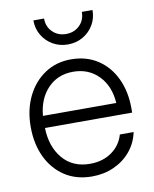

<svg xmlns="http://www.w3.org/2000/svg" viewBox="-83 -791 694 865"><g transform="rotate(-10 264.0 -359.0)"><path d="M269 10.3Q196.3 10.3 143.8 -24.4Q91.3 -59.1 62.7 -119.4Q34.2 -179.7 34.2 -257.3Q34.2 -335 63.7 -395.8Q93.3 -456.5 145.3 -491.2Q197.3 -525.9 265.1 -525.9Q335.4 -525.9 387.2 -491.9Q439 -458 467.3 -398.2Q495.6 -338.4 495.6 -261.2V-241.7H96.7Q98.6 -155.8 144.5 -101.6Q190.4 -47.4 269 -47.4Q327.6 -47.4 368.9 -76.7Q410.2 -106 423.8 -154.3H486.8Q476.6 -105 445.6 -67.9Q414.6 -30.8 368.9 -10.3Q323.2 10.3 269 10.3ZM97.2 -296.9H432.6Q427.7 -374.5 381.8 -421.9Q335.9 -469.2 265.1 -469.2Q194.8 -469.2 149.4 -422.1Q104 -375 97.2 -296.9ZM264.6 -594.2Q226.6 -594.2 195.8 -612.1Q165 -629.9 147.2 -660.2Q129.4 -690.4 129.4 -728H178.2Q178.2 -690.4 202.9 -666.3Q227.5 -642.1 264.6 -642.1Q301.8 -642.1 326.4 -666.3Q351.1 -690.4 351.1 -728H399.9Q399.9 -690.4 382.1 -660.2Q364.3 -629.9 333.5 -612.1Q302.7 -594.2 264.6 -594.2Z"/></g></svg>

Font: Inter Display Light
Style: Regular
Weight: 300
Designer: Rasmus Andersson
Foundry: rsms
Version: Version 4.000;git-a52131595